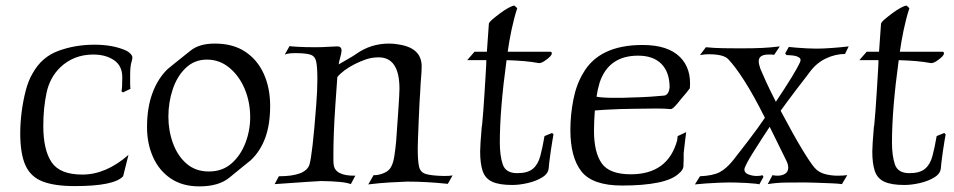

<svg xmlns="http://www.w3.org/2000/svg" viewBox="-20 -648 3392 683"><path d="M246 14Q174 14 131.5 -2.5Q89 -19 70.5 -60Q52 -101 52 -174Q52 -210 57 -249.5Q62 -289 71.5 -325.5Q81 -362 96 -387Q128 -445 187.5 -467Q247 -489 316 -489Q384 -489 431 -467Q451 -455 451 -443Q451 -438 447 -424.5Q443 -411 443 -381Q443 -362 443 -351.5Q443 -341 444 -332L417 -319L412 -324Q415 -332 415 -373Q415 -414 385.5 -434Q356 -454 312 -454Q242 -454 194 -408Q157 -372 145.5 -317.5Q134 -263 134 -200Q134 -115 163.5 -71Q193 -27 273 -27Q357 -27 437 -97L418 -21Q386 14 246 14Z M689 15Q629 15 587.5 -13Q546 -41 524.5 -89Q503 -137 503 -196Q503 -264 522 -316Q541 -368 576 -402Q581 -406 601 -422.5Q621 -439 658 -468Q689 -493 744 -493Q809 -493 852.5 -464Q896 -435 918.5 -385Q941 -335 941 -271Q941 -205 923.5 -157.5Q906 -110 872 -78Q859 -68 840.5 -52.5Q822 -37 797 -17Q759 15 689 15ZM723 -38Q771 -38 803.5 -66.5Q836 -95 853 -139.5Q870 -184 870 -231Q870 -285 850.5 -331.5Q831 -378 796 -407Q761 -436 716 -436Q672 -436 641 -406.5Q610 -377 594.5 -330.5Q579 -284 579 -233Q579 -183 595.5 -138Q612 -93 644 -65.5Q676 -38 723 -38Z M1290 8 1309 -25Q1326 -24 1346 -32.5Q1366 -41 1373 -58Q1379 -70 1382.5 -91Q1386 -112 1389 -143Q1394 -211 1396.5 -249Q1399 -287 1400 -305Q1401 -323 1401 -332Q1401 -444 1327 -444Q1303 -444 1282.5 -437Q1262 -430 1242 -420Q1201 -399 1180 -374L1173 -275Q1169 -217 1167.5 -174Q1166 -131 1166 -102Q1166 -89 1166 -79.5Q1166 -70 1167 -63Q1171 -22 1244 -23L1228 7Q1204 -3 1122 -4Q1114 -4 1072.5 -1Q1031 2 957 7L972 -21Q1068 -21 1081 -63Q1086 -80 1092 -132Q1098 -184 1105 -276Q1107 -302 1108 -324.5Q1109 -347 1109 -366Q1109 -408 1105 -428Q1101 -448 1084.5 -453.5Q1068 -459 1031 -459Q1019 -459 1010 -458Q1001 -457 993 -454L1010 -484Q1013 -483 1039.5 -481.5Q1066 -480 1103 -480Q1126 -480 1147.5 -481.5Q1169 -483 1180 -483Q1195 -483 1195 -468Q1195 -460 1190 -442.5Q1185 -425 1185 -419Q1203 -430 1218.5 -438.5Q1234 -447 1247 -456Q1299 -493 1364 -493Q1382 -493 1397 -490Q1480 -478 1480 -412Q1480 -395 1478 -373Q1476 -351 1475 -325Q1474 -315 1472.5 -285.5Q1471 -256 1469.5 -220.5Q1468 -185 1467 -157Q1466 -129 1466 -121Q1466 -77 1470.5 -56Q1475 -35 1495 -29Q1515 -23 1559 -22Q1580 -22 1590 -24L1573 6Q1535 2 1499 0Q1463 -2 1429 -2Q1401 -1 1366 1Q1331 3 1290 8Z M1802 10Q1756 10 1731 -1.5Q1706 -13 1697 -39.5Q1688 -66 1688 -109Q1688 -131 1694 -201Q1694 -193 1695.5 -209.5Q1697 -226 1699.5 -257Q1702 -288 1704 -323.5Q1706 -359 1708 -389.5Q1710 -420 1710 -434H1642L1668 -464H1712L1719 -563Q1719 -568 1730.5 -578Q1742 -588 1758 -600Q1774 -612 1788.5 -620Q1803 -628 1810 -628L1820 -619Q1808 -582 1799.5 -541Q1791 -500 1786 -464H1937Q1943 -464 1943 -458Q1943 -450 1924 -436Q1905 -421 1894 -424Q1873 -428 1845 -430.5Q1817 -433 1782 -434Q1758 -260 1758 -141Q1758 -94 1768.5 -63Q1779 -32 1820 -32Q1857 -32 1875.5 -47.5Q1894 -63 1902 -93Q1910 -123 1917 -164L1944 -175L1949 -170Q1948 -165 1945 -147.5Q1942 -130 1939 -109Q1936 -88 1934 -71Q1932 -54 1932 -51Q1931 -31 1909.5 -17.5Q1888 -4 1858 3Q1828 10 1802 10Z M2193 12Q2088 12 2048.5 -38Q2009 -88 2009 -186Q2009 -239 2019.5 -293Q2030 -347 2054 -387Q2111 -488 2266 -488Q2356 -488 2399 -445Q2440 -404 2434 -334Q2430 -328 2422 -318.5Q2414 -309 2402 -295Q2389 -278 2379.5 -268.5Q2370 -259 2365 -260Q2354 -261 2341.5 -261.5Q2329 -262 2316 -262Q2293 -262 2274 -261.5Q2255 -261 2235 -261Q2214 -261 2185 -260Q2156 -259 2131 -257.5Q2106 -256 2096 -255Q2093 -215 2093 -183Q2093 -106 2120.5 -67Q2148 -28 2224 -28Q2356 -28 2389 -149Q2390 -154 2390 -158Q2390 -162 2391 -164L2421 -178Q2420 -169 2417.5 -151Q2415 -133 2412 -103Q2412 -93 2412 -81Q2412 -69 2411 -54Q2408 -41 2395 -31Q2372 -9 2320.5 1.5Q2269 12 2193 12ZM2168 -300Q2179 -300 2192.5 -300Q2206 -300 2221 -301Q2263 -302 2293.5 -304Q2324 -306 2343 -308Q2359 -311 2362 -337Q2362 -391 2333 -420.5Q2304 -450 2250 -450Q2145 -450 2113 -354Q2109 -340 2106.5 -329Q2104 -318 2102 -304Q2112 -302 2128.5 -301Q2145 -300 2168 -300Z M2452 8 2470 -21Q2516 -23 2540 -35.5Q2564 -48 2588 -78Q2620 -119 2640 -145Q2660 -171 2674 -190.5Q2688 -210 2701 -229Q2661 -309 2628 -360.5Q2595 -412 2571 -437Q2555 -455 2501 -455Q2491 -455 2484 -454Q2477 -453 2470 -452L2491 -480Q2520 -477 2554.5 -476.5Q2589 -476 2613 -476Q2661 -476 2692 -477.5Q2723 -479 2754 -483L2734 -453Q2729 -454 2724 -454Q2719 -454 2714 -454Q2679 -454 2679 -430Q2679 -420 2685 -403Q2692 -386 2705.5 -356.5Q2719 -327 2740 -286Q2774 -337 2795.5 -372Q2817 -407 2826 -427Q2831 -438 2822.5 -443.5Q2814 -449 2801 -450.5Q2788 -452 2778 -452L2773 -458L2786 -481Q2795 -480 2812.5 -478.5Q2830 -477 2850 -476Q2870 -475 2885 -475Q2908 -475 2941.5 -477.5Q2975 -480 2999 -483L2986 -456Q2952 -456 2919 -440.5Q2886 -425 2863 -395Q2859 -389 2844.5 -370.5Q2830 -352 2812.5 -329Q2795 -306 2779.5 -285Q2764 -264 2757 -254Q2802 -169 2832.5 -118.5Q2863 -68 2878 -51Q2892 -35 2914 -29Q2936 -23 2960 -23Q2969 -23 2977.5 -23.5Q2986 -24 2994 -25L2975 7Q2963 5 2936.5 4Q2910 3 2883.5 2Q2857 1 2843 1Q2806 1 2773.5 1.5Q2741 2 2711 7L2728 -25Q2733 -24 2737 -23.5Q2741 -23 2745 -23Q2762 -23 2773 -30Q2784 -37 2784 -52Q2784 -63 2777 -77L2718 -197Q2706 -179 2690.5 -155Q2675 -131 2660.5 -108Q2646 -85 2637 -68Q2628 -51 2628 -45Q2628 -33 2642.5 -27.5Q2657 -22 2672 -22Q2685 -22 2692 -25L2696 -19L2681 8Q2681 7 2668.5 5.5Q2656 4 2637.5 3Q2619 2 2601.5 1.5Q2584 1 2574 1Q2561 1 2538.5 2Q2516 3 2492.5 4.5Q2469 6 2452 8Z M3197 10Q3151 10 3126 -1.5Q3101 -13 3092 -39.5Q3083 -66 3083 -109Q3083 -131 3089 -201Q3089 -193 3090.5 -209.5Q3092 -226 3094.5 -257Q3097 -288 3099 -323.5Q3101 -359 3103 -389.5Q3105 -420 3105 -434H3037L3063 -464H3107L3114 -563Q3114 -568 3125.5 -578Q3137 -588 3153 -600Q3169 -612 3183.5 -620Q3198 -628 3205 -628L3215 -619Q3203 -582 3194.5 -541Q3186 -500 3181 -464H3332Q3338 -464 3338 -458Q3338 -450 3319 -436Q3300 -421 3289 -424Q3268 -428 3240 -430.5Q3212 -433 3177 -434Q3153 -260 3153 -141Q3153 -94 3163.5 -63Q3174 -32 3215 -32Q3252 -32 3270.5 -47.5Q3289 -63 3297 -93Q3305 -123 3312 -164L3339 -175L3344 -170Q3343 -165 3340 -147.5Q3337 -130 3334 -109Q3331 -88 3329 -71Q3327 -54 3327 -51Q3326 -31 3304.5 -17.5Q3283 -4 3253 3Q3223 10 3197 10Z"/></svg>

Font: Luxurious Roman
Style: Regular
Weight: 400
Designer: Robert E. Leuschke
Foundry: Robert E. Leuschke
Version: Version 1.010; ttfautohint (v1.8.3)